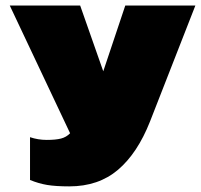

<svg xmlns="http://www.w3.org/2000/svg" viewBox="-20 -494 722 690"><path d="M229 175.8Q180.7 175.8 149.7 170.7Q118.7 165.5 87.9 152.8V-1Q116.7 8.8 147.9 8.8Q180.2 8.8 199.2 3.9Q218.3 -1 231.9 -15.1L15.1 -474.1H268.1L351.1 -237.8L430.2 -474.1H682.1L519 -57.1Q474.1 56.6 404.1 116.2Q334 175.8 229 175.8Z"/></svg>

Font: Kanit Black
Style: Regular
Weight: 900
Designer: Katatrad Team
Foundry: CadsonDemak
Version: Version 1.000;PS 001.000;hotconv 1.0.88;makeotf.lib2.5.64775